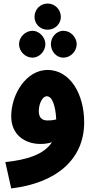

<svg xmlns="http://www.w3.org/2000/svg" viewBox="-20 -829 538 1079"><path d="M248 -662C289 -662 322 -695 322 -734C322 -775 289 -809 248 -809C205 -809 174 -775 174 -734C174 -695 205 -662 248 -662ZM163 -505C201 -505 235 -541 235 -581C235 -619 201 -656 163 -656C121 -656 87 -619 87 -581C87 -541 121 -505 163 -505ZM336 -505C377 -505 411 -541 411 -581C411 -619 377 -656 336 -656C296 -656 266 -619 266 -581C266 -541 296 -505 336 -505ZM43 230C295 200 453 68 453 -141C453 -303 373 -435 248 -436C127 -436 43 -299 43 -175C43 -73 118 -20 208 -20C231 -20 252 -23 272 -30C229 38 133 69 10 82ZM198 -205C198 -243 217 -288 243 -288C274 -288 292 -234 296 -158C278 -153 262 -152 247 -152C213 -152 198 -171 198 -205Z"/></svg>

Font: Noto Sans Arabic UI Cn Bk
Style: Regular
Weight: 900
Width: 3
Designer: Monotype Design Team, Nadine Chahine and Nizar Qandah
Foundry: Monotype Imaging Inc.
Version: Version 2.010